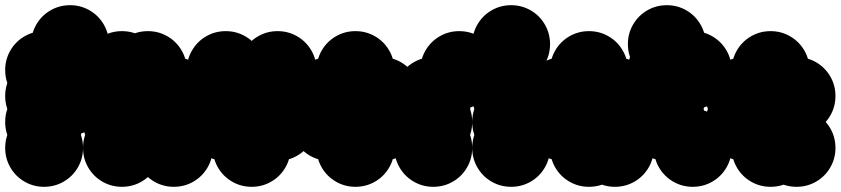

<svg xmlns="http://www.w3.org/2000/svg" viewBox="-70 -620 3240 740"><path d="M-50 -350Q-50 -391 -30 -425.5Q-10 -460 24.5 -480Q59 -500 100 -500Q141 -500 175.5 -480Q210 -460 230 -425.5Q250 -391 250 -350Q250 -309 230 -274.5Q210 -240 175.5 -220Q141 -200 100 -200Q59 -200 24.5 -220Q-10 -240 -30 -274.5Q-50 -309 -50 -350ZM50 -250Q50 -291 70 -325.5Q90 -360 124.5 -380Q159 -400 200 -400Q241 -400 275.5 -380Q310 -360 330 -325.5Q350 -291 350 -250Q350 -209 330 -174.5Q310 -140 275.5 -120Q241 -100 200 -100Q159 -100 124.5 -120Q90 -140 70 -174.5Q50 -209 50 -250ZM-50 -50Q-50 -91 -30 -125.5Q-10 -160 24.5 -180Q59 -200 100 -200Q141 -200 175.5 -180Q210 -160 230 -125.5Q250 -91 250 -50Q250 -9 230 25.5Q210 60 175.5 80Q141 100 100 100Q59 100 24.5 80Q-10 60 -30 25.5Q-50 -9 -50 -50ZM50 -450Q50 -491 70 -525.5Q90 -560 124.5 -580Q159 -600 200 -600Q241 -600 275.5 -580Q310 -560 330 -525.5Q350 -491 350 -450Q350 -409 330 -374.5Q310 -340 275.5 -320Q241 -300 200 -300Q159 -300 124.5 -320Q90 -340 70 -374.5Q50 -409 50 -450ZM-50 -250Q-50 -291 -30 -325.5Q-10 -360 24.5 -380Q59 -400 100 -400Q141 -400 175.5 -380Q210 -360 230 -325.5Q250 -291 250 -250Q250 -209 230 -174.5Q210 -140 175.5 -120Q141 -100 100 -100Q59 -100 24.5 -120Q-10 -140 -30 -174.5Q-50 -209 -50 -250ZM-50 -150Q-50 -191 -30 -225.5Q-10 -260 24.5 -280Q59 -300 100 -300Q141 -300 175.5 -280Q210 -260 230 -225.5Q250 -191 250 -150Q250 -109 230 -74.5Q210 -40 175.5 -20Q141 0 100 0Q59 0 24.5 -20Q-10 -40 -30 -74.5Q-50 -109 -50 -150Z M250 -50Q250 -91 270 -125.5Q290 -160 324.5 -180Q359 -200 400 -200Q441 -200 475.5 -180Q510 -160 530 -125.5Q550 -91 550 -50Q550 -9 530 25.5Q510 60 475.5 80Q441 100 400 100Q359 100 324.5 80Q290 60 270 25.5Q250 -9 250 -50ZM250 -150Q250 -191 270 -225.5Q290 -260 324.5 -280Q359 -300 400 -300Q441 -300 475.5 -280Q510 -260 530 -225.5Q550 -191 550 -150Q550 -109 530 -74.5Q510 -40 475.5 -20Q441 0 400 0Q359 0 324.5 -20Q290 -40 270 -74.5Q250 -109 250 -150ZM450 -50Q450 -91 470 -125.5Q490 -160 524.5 -180Q559 -200 600 -200Q641 -200 675.5 -180Q710 -160 730 -125.5Q750 -91 750 -50Q750 -9 730 25.5Q710 60 675.5 80Q641 100 600 100Q559 100 524.5 80Q490 60 470 25.5Q450 -9 450 -50ZM450 -150Q450 -191 470 -225.5Q490 -260 524.5 -280Q559 -300 600 -300Q641 -300 675.5 -280Q710 -260 730 -225.5Q750 -191 750 -150Q750 -109 730 -74.5Q710 -40 675.5 -20Q641 0 600 0Q559 0 524.5 -20Q490 -40 470 -74.5Q450 -109 450 -150ZM450 -250Q450 -291 470 -325.5Q490 -360 524.5 -380Q559 -400 600 -400Q641 -400 675.5 -380Q710 -360 730 -325.5Q750 -291 750 -250Q750 -209 730 -174.5Q710 -140 675.5 -120Q641 -100 600 -100Q559 -100 524.5 -120Q490 -140 470 -174.5Q450 -209 450 -250ZM350 -350Q350 -391 370 -425.5Q390 -460 424.5 -480Q459 -500 500 -500Q541 -500 575.5 -480Q610 -460 630 -425.5Q650 -391 650 -350Q650 -309 630 -274.5Q610 -240 575.5 -220Q541 -200 500 -200Q459 -200 424.5 -220Q390 -240 370 -274.5Q350 -309 350 -350ZM250 -350Q250 -391 270 -425.5Q290 -460 324.5 -480Q359 -500 400 -500Q441 -500 475.5 -480Q510 -460 530 -425.5Q550 -391 550 -350Q550 -309 530 -274.5Q510 -240 475.5 -220Q441 -200 400 -200Q359 -200 324.5 -220Q290 -240 270 -274.5Q250 -309 250 -350ZM350 -150Q350 -191 370 -225.5Q390 -260 424.5 -280Q459 -300 500 -300Q541 -300 575.5 -280Q610 -260 630 -225.5Q650 -191 650 -150Q650 -109 630 -74.5Q610 -40 575.5 -20Q541 0 500 0Q459 0 424.5 -20Q390 -40 370 -74.5Q350 -109 350 -150Z M650 -350Q650 -391 670 -425.5Q690 -460 724.5 -480Q759 -500 800 -500Q841 -500 875.5 -480Q910 -460 930 -425.5Q950 -391 950 -350Q950 -309 930 -274.5Q910 -240 875.5 -220Q841 -200 800 -200Q759 -200 724.5 -220Q690 -240 670 -274.5Q650 -309 650 -350ZM850 -150Q850 -191 870 -225.5Q890 -260 924.5 -280Q959 -300 1000 -300Q1041 -300 1075.5 -280Q1110 -260 1130 -225.5Q1150 -191 1150 -150Q1150 -109 1130 -74.5Q1110 -40 1075.5 -20Q1041 0 1000 0Q959 0 924.5 -20Q890 -40 870 -74.5Q850 -109 850 -150ZM850 -250Q850 -291 870 -325.5Q890 -360 924.5 -380Q959 -400 1000 -400Q1041 -400 1075.5 -380Q1110 -360 1130 -325.5Q1150 -291 1150 -250Q1150 -209 1130 -174.5Q1110 -140 1075.5 -120Q1041 -100 1000 -100Q959 -100 924.5 -120Q890 -140 870 -174.5Q850 -209 850 -250ZM750 -50Q750 -91 770 -125.5Q790 -160 824.5 -180Q859 -200 900 -200Q941 -200 975.5 -180Q1010 -160 1030 -125.5Q1050 -91 1050 -50Q1050 -9 1030 25.5Q1010 60 975.5 80Q941 100 900 100Q859 100 824.5 80Q790 60 770 25.5Q750 -9 750 -50ZM850 -350Q850 -391 870 -425.5Q890 -460 924.5 -480Q959 -500 1000 -500Q1041 -500 1075.5 -480Q1110 -460 1130 -425.5Q1150 -391 1150 -350Q1150 -309 1130 -274.5Q1110 -240 1075.5 -220Q1041 -200 1000 -200Q959 -200 924.5 -220Q890 -240 870 -274.5Q850 -309 850 -350ZM650 -250Q650 -291 670 -325.5Q690 -360 724.5 -380Q759 -400 800 -400Q841 -400 875.5 -380Q910 -360 930 -325.5Q950 -291 950 -250Q950 -209 930 -174.5Q910 -140 875.5 -120Q841 -100 800 -100Q759 -100 724.5 -120Q690 -140 670 -174.5Q650 -209 650 -250ZM650 -150Q650 -191 670 -225.5Q690 -260 724.5 -280Q759 -300 800 -300Q841 -300 875.5 -280Q910 -260 930 -225.5Q950 -191 950 -150Q950 -109 930 -74.5Q910 -40 875.5 -20Q841 0 800 0Q759 0 724.5 -20Q690 -40 670 -74.5Q650 -109 650 -150Z M1250 -250Q1250 -291 1270 -325.5Q1290 -360 1324.5 -380Q1359 -400 1400 -400Q1441 -400 1475.5 -380Q1510 -360 1530 -325.5Q1550 -291 1550 -250Q1550 -209 1530 -174.5Q1510 -140 1475.5 -120Q1441 -100 1400 -100Q1359 -100 1324.5 -120Q1290 -140 1270 -174.5Q1250 -209 1250 -250ZM1250 -150Q1250 -191 1270 -225.5Q1290 -260 1324.5 -280Q1359 -300 1400 -300Q1441 -300 1475.5 -280Q1510 -260 1530 -225.5Q1550 -191 1550 -150Q1550 -109 1530 -74.5Q1510 -40 1475.5 -20Q1441 0 1400 0Q1359 0 1324.5 -20Q1290 -40 1270 -74.5Q1250 -109 1250 -150ZM1150 -350Q1150 -391 1170 -425.5Q1190 -460 1224.5 -480Q1259 -500 1300 -500Q1341 -500 1375.5 -480Q1410 -460 1430 -425.5Q1450 -391 1450 -350Q1450 -309 1430 -274.5Q1410 -240 1375.5 -220Q1341 -200 1300 -200Q1259 -200 1224.5 -220Q1190 -240 1170 -274.5Q1150 -309 1150 -350ZM1050 -250Q1050 -291 1070 -325.5Q1090 -360 1124.5 -380Q1159 -400 1200 -400Q1241 -400 1275.5 -380Q1310 -360 1330 -325.5Q1350 -291 1350 -250Q1350 -209 1330 -174.5Q1310 -140 1275.5 -120Q1241 -100 1200 -100Q1159 -100 1124.5 -120Q1090 -140 1070 -174.5Q1050 -209 1050 -250ZM1050 -150Q1050 -191 1070 -225.5Q1090 -260 1124.5 -280Q1159 -300 1200 -300Q1241 -300 1275.5 -280Q1310 -260 1330 -225.5Q1350 -191 1350 -150Q1350 -109 1330 -74.5Q1310 -40 1275.5 -20Q1241 0 1200 0Q1159 0 1124.5 -20Q1090 -40 1070 -74.5Q1050 -109 1050 -150ZM1150 -50Q1150 -91 1170 -125.5Q1190 -160 1224.5 -180Q1259 -200 1300 -200Q1341 -200 1375.5 -180Q1410 -160 1430 -125.5Q1450 -91 1450 -50Q1450 -9 1430 25.5Q1410 60 1375.5 80Q1341 100 1300 100Q1259 100 1224.5 80Q1190 60 1170 25.5Q1150 -9 1150 -50Z M1450 -250Q1450 -291 1470 -325.5Q1490 -360 1524.5 -380Q1559 -400 1600 -400Q1641 -400 1675.5 -380Q1710 -360 1730 -325.5Q1750 -291 1750 -250Q1750 -209 1730 -174.5Q1710 -140 1675.5 -120Q1641 -100 1600 -100Q1559 -100 1524.5 -120Q1490 -140 1470 -174.5Q1450 -209 1450 -250ZM1450 -50Q1450 -91 1470 -125.5Q1490 -160 1524.5 -180Q1559 -200 1600 -200Q1641 -200 1675.5 -180Q1710 -160 1730 -125.5Q1750 -91 1750 -50Q1750 -9 1730 25.5Q1710 60 1675.5 80Q1641 100 1600 100Q1559 100 1524.5 80Q1490 60 1470 25.5Q1450 -9 1450 -50ZM1550 -350Q1550 -391 1570 -425.5Q1590 -460 1624.5 -480Q1659 -500 1700 -500Q1741 -500 1775.5 -480Q1810 -460 1830 -425.5Q1850 -391 1850 -350Q1850 -309 1830 -274.5Q1810 -240 1775.5 -220Q1741 -200 1700 -200Q1659 -200 1624.5 -220Q1590 -240 1570 -274.5Q1550 -309 1550 -350ZM1450 -150Q1450 -191 1470 -225.5Q1490 -260 1524.5 -280Q1559 -300 1600 -300Q1641 -300 1675.5 -280Q1710 -260 1730 -225.5Q1750 -191 1750 -150Q1750 -109 1730 -74.5Q1710 -40 1675.5 -20Q1641 0 1600 0Q1559 0 1524.5 -20Q1490 -40 1470 -74.5Q1450 -109 1450 -150Z M1750 -250Q1750 -291 1770 -325.5Q1790 -360 1824.5 -380Q1859 -400 1900 -400Q1941 -400 1975.5 -380Q2010 -360 2030 -325.5Q2050 -291 2050 -250Q2050 -209 2030 -174.5Q2010 -140 1975.5 -120Q1941 -100 1900 -100Q1859 -100 1824.5 -120Q1790 -140 1770 -174.5Q1750 -209 1750 -250ZM1750 -150Q1750 -191 1770 -225.5Q1790 -260 1824.5 -280Q1859 -300 1900 -300Q1941 -300 1975.5 -280Q2010 -260 2030 -225.5Q2050 -191 2050 -150Q2050 -109 2030 -74.5Q2010 -40 1975.5 -20Q1941 0 1900 0Q1859 0 1824.5 -20Q1790 -40 1770 -74.5Q1750 -109 1750 -150ZM1750 -50Q1750 -91 1770 -125.5Q1790 -160 1824.5 -180Q1859 -200 1900 -200Q1941 -200 1975.5 -180Q2010 -160 2030 -125.5Q2050 -91 2050 -50Q2050 -9 2030 25.5Q2010 60 1975.5 80Q1941 100 1900 100Q1859 100 1824.5 80Q1790 60 1770 25.5Q1750 -9 1750 -50ZM1750 -450Q1750 -491 1770 -525.5Q1790 -560 1824.5 -580Q1859 -600 1900 -600Q1941 -600 1975.5 -580Q2010 -560 2030 -525.5Q2050 -491 2050 -450Q2050 -409 2030 -374.5Q2010 -340 1975.5 -320Q1941 -300 1900 -300Q1859 -300 1824.5 -320Q1790 -340 1770 -374.5Q1750 -409 1750 -450Z M2150 -250Q2150 -291 2170 -325.5Q2190 -360 2224.5 -380Q2259 -400 2300 -400Q2341 -400 2375.5 -380Q2410 -360 2430 -325.5Q2450 -291 2450 -250Q2450 -209 2430 -174.5Q2410 -140 2375.5 -120Q2341 -100 2300 -100Q2259 -100 2224.5 -120Q2190 -140 2170 -174.5Q2150 -209 2150 -250ZM2050 -250Q2050 -291 2070 -325.5Q2090 -360 2124.5 -380Q2159 -400 2200 -400Q2241 -400 2275.5 -380Q2310 -360 2330 -325.5Q2350 -291 2350 -250Q2350 -209 2330 -174.5Q2310 -140 2275.5 -120Q2241 -100 2200 -100Q2159 -100 2124.5 -120Q2090 -140 2070 -174.5Q2050 -209 2050 -250ZM2050 -350Q2050 -391 2070 -425.5Q2090 -460 2124.5 -480Q2159 -500 2200 -500Q2241 -500 2275.5 -480Q2310 -460 2330 -425.5Q2350 -391 2350 -350Q2350 -309 2330 -274.5Q2310 -240 2275.5 -220Q2241 -200 2200 -200Q2159 -200 2124.5 -220Q2090 -240 2070 -274.5Q2050 -309 2050 -350ZM2050 -50Q2050 -91 2070 -125.5Q2090 -160 2124.5 -180Q2159 -200 2200 -200Q2241 -200 2275.5 -180Q2310 -160 2330 -125.5Q2350 -91 2350 -50Q2350 -9 2330 25.5Q2310 60 2275.5 80Q2241 100 2200 100Q2159 100 2124.5 80Q2090 60 2070 25.5Q2050 -9 2050 -50ZM1950 -250Q1950 -291 1970 -325.5Q1990 -360 2024.5 -380Q2059 -400 2100 -400Q2141 -400 2175.5 -380Q2210 -360 2230 -325.5Q2250 -291 2250 -250Q2250 -209 2230 -174.5Q2210 -140 2175.5 -120Q2141 -100 2100 -100Q2059 -100 2024.5 -120Q1990 -140 1970 -174.5Q1950 -209 1950 -250ZM1950 -150Q1950 -191 1970 -225.5Q1990 -260 2024.5 -280Q2059 -300 2100 -300Q2141 -300 2175.5 -280Q2210 -260 2230 -225.5Q2250 -191 2250 -150Q2250 -109 2230 -74.5Q2210 -40 2175.5 -20Q2141 0 2100 0Q2059 0 2024.5 -20Q1990 -40 1970 -74.5Q1950 -109 1950 -150ZM2150 -50Q2150 -91 2170 -125.5Q2190 -160 2224.5 -180Q2259 -200 2300 -200Q2341 -200 2375.5 -180Q2410 -160 2430 -125.5Q2450 -91 2450 -50Q2450 -9 2430 25.5Q2410 60 2375.5 80Q2341 100 2300 100Q2259 100 2224.5 80Q2190 60 2170 25.5Q2150 -9 2150 -50Z M2450 -50Q2450 -91 2470 -125.5Q2490 -160 2524.5 -180Q2559 -200 2600 -200Q2641 -200 2675.5 -180Q2710 -160 2730 -125.5Q2750 -91 2750 -50Q2750 -9 2730 25.5Q2710 60 2675.5 80Q2641 100 2600 100Q2559 100 2524.5 80Q2490 60 2470 25.5Q2450 -9 2450 -50ZM2450 -350Q2450 -391 2470 -425.5Q2490 -460 2524.5 -480Q2559 -500 2600 -500Q2641 -500 2675.5 -480Q2710 -460 2730 -425.5Q2750 -391 2750 -350Q2750 -309 2730 -274.5Q2710 -240 2675.5 -220Q2641 -200 2600 -200Q2559 -200 2524.5 -220Q2490 -240 2470 -274.5Q2450 -309 2450 -350ZM2350 -450Q2350 -491 2370 -525.5Q2390 -560 2424.5 -580Q2459 -600 2500 -600Q2541 -600 2575.5 -580Q2610 -560 2630 -525.5Q2650 -491 2650 -450Q2650 -409 2630 -374.5Q2610 -340 2575.5 -320Q2541 -300 2500 -300Q2459 -300 2424.5 -320Q2390 -340 2370 -374.5Q2350 -409 2350 -450ZM2350 -350Q2350 -391 2370 -425.5Q2390 -460 2424.5 -480Q2459 -500 2500 -500Q2541 -500 2575.5 -480Q2610 -460 2630 -425.5Q2650 -391 2650 -350Q2650 -309 2630 -274.5Q2610 -240 2575.5 -220Q2541 -200 2500 -200Q2459 -200 2424.5 -220Q2390 -240 2370 -274.5Q2350 -309 2350 -350ZM2350 -250Q2350 -291 2370 -325.5Q2390 -360 2424.5 -380Q2459 -400 2500 -400Q2541 -400 2575.5 -380Q2610 -360 2630 -325.5Q2650 -291 2650 -250Q2650 -209 2630 -174.5Q2610 -140 2575.5 -120Q2541 -100 2500 -100Q2459 -100 2424.5 -120Q2390 -140 2370 -174.5Q2350 -209 2350 -250ZM2350 -150Q2350 -191 2370 -225.5Q2390 -260 2424.5 -280Q2459 -300 2500 -300Q2541 -300 2575.5 -280Q2610 -260 2630 -225.5Q2650 -191 2650 -150Q2650 -109 2630 -74.5Q2610 -40 2575.5 -20Q2541 0 2500 0Q2459 0 2424.5 -20Q2390 -40 2370 -74.5Q2350 -109 2350 -150Z M2850 -250Q2850 -291 2870 -325.5Q2890 -360 2924.5 -380Q2959 -400 3000 -400Q3041 -400 3075.5 -380Q3110 -360 3130 -325.5Q3150 -291 3150 -250Q3150 -209 3130 -174.5Q3110 -140 3075.5 -120Q3041 -100 3000 -100Q2959 -100 2924.5 -120Q2890 -140 2870 -174.5Q2850 -209 2850 -250ZM2750 -250Q2750 -291 2770 -325.5Q2790 -360 2824.5 -380Q2859 -400 2900 -400Q2941 -400 2975.5 -380Q3010 -360 3030 -325.5Q3050 -291 3050 -250Q3050 -209 3030 -174.5Q3010 -140 2975.5 -120Q2941 -100 2900 -100Q2859 -100 2824.5 -120Q2790 -140 2770 -174.5Q2750 -209 2750 -250ZM2750 -350Q2750 -391 2770 -425.5Q2790 -460 2824.5 -480Q2859 -500 2900 -500Q2941 -500 2975.5 -480Q3010 -460 3030 -425.5Q3050 -391 3050 -350Q3050 -309 3030 -274.5Q3010 -240 2975.5 -220Q2941 -200 2900 -200Q2859 -200 2824.5 -220Q2790 -240 2770 -274.5Q2750 -309 2750 -350ZM2750 -50Q2750 -91 2770 -125.5Q2790 -160 2824.5 -180Q2859 -200 2900 -200Q2941 -200 2975.5 -180Q3010 -160 3030 -125.5Q3050 -91 3050 -50Q3050 -9 3030 25.5Q3010 60 2975.5 80Q2941 100 2900 100Q2859 100 2824.5 80Q2790 60 2770 25.5Q2750 -9 2750 -50ZM2650 -250Q2650 -291 2670 -325.5Q2690 -360 2724.5 -380Q2759 -400 2800 -400Q2841 -400 2875.5 -380Q2910 -360 2930 -325.5Q2950 -291 2950 -250Q2950 -209 2930 -174.5Q2910 -140 2875.5 -120Q2841 -100 2800 -100Q2759 -100 2724.5 -120Q2690 -140 2670 -174.5Q2650 -209 2650 -250ZM2650 -150Q2650 -191 2670 -225.5Q2690 -260 2724.5 -280Q2759 -300 2800 -300Q2841 -300 2875.5 -280Q2910 -260 2930 -225.5Q2950 -191 2950 -150Q2950 -109 2930 -74.5Q2910 -40 2875.5 -20Q2841 0 2800 0Q2759 0 2724.5 -20Q2690 -40 2670 -74.5Q2650 -109 2650 -150ZM2850 -50Q2850 -91 2870 -125.5Q2890 -160 2924.5 -180Q2959 -200 3000 -200Q3041 -200 3075.5 -180Q3110 -160 3130 -125.5Q3150 -91 3150 -50Q3150 -9 3130 25.5Q3110 60 3075.5 80Q3041 100 3000 100Q2959 100 2924.5 80Q2890 60 2870 25.5Q2850 -9 2850 -50Z"/></svg>

Font: TINY 5x3
Style: Regular
Weight: 400
Designer: Jack Halten Fahnestock
Foundry: Velvetyne Type Foundry
Version: Version 1.002